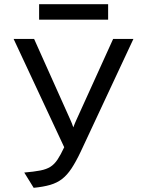

<svg xmlns="http://www.w3.org/2000/svg" viewBox="-20 -886 698 918"><path d="M141 12 96 -61Q143 -65 172.5 -70.8Q202 -76.5 221 -88.5Q240 -100.5 255 -123Q270 -145.5 287 -182L45 -700H143L316 -314Q320.5 -304.5 323.8 -295.8Q327 -287 330.5 -277Q334 -287 337.8 -295.8Q341.5 -304.5 346.5 -315.5L521 -700H618L366 -161Q343 -112.5 322 -80.8Q301 -49 276.8 -30.2Q252.5 -11.5 219.8 -2Q187 7.5 141 12ZM167 -792V-866H497V-792Z"/></svg>

Font: Overpass
Style: Regular
Weight: 400
Designer: Delve Withrington, Dave Bailey, Thomas Jockin
Foundry: Delve Fonts LLC
Version: Version 4.000